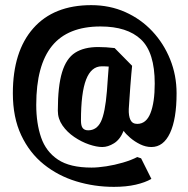

<svg xmlns="http://www.w3.org/2000/svg" viewBox="-20 -632 732 747"><path d="M529 -16 569 64Q545 78 508 86.5Q471 95 423 95Q347 95 276.5 73.5Q206 52 150.5 7.5Q95 -37 62.5 -106Q30 -175 30 -269Q30 -432 109.5 -522Q189 -612 335 -612Q407 -612 467.5 -585Q528 -558 572.5 -510.5Q617 -463 642 -401Q667 -339 667 -269Q667 -169 641.5 -114.5Q616 -60 569 -60Q547 -60 525.5 -70.5Q504 -81 486.5 -96Q469 -111 461 -123Q447 -89 423.5 -74.5Q400 -60 378 -60Q356 -60 326.5 -70Q297 -80 269 -99Q241 -118 223 -144Q205 -170 205 -201Q205 -297 221.5 -351Q238 -405 272.5 -427Q307 -449 362 -449Q376 -449 393 -448Q410 -447 426 -445L494 -376Q493 -367 491 -344.5Q489 -322 487 -295.5Q485 -269 483.5 -245Q482 -221 481 -208Q480 -181 487.5 -165.5Q495 -150 514 -150Q549 -150 565.5 -192Q582 -234 582 -307Q582 -428 528.5 -478.5Q475 -529 371 -529Q244 -529 182.5 -453.5Q121 -378 121 -224Q121 -152 140 -97Q159 -42 205.5 -11Q252 20 336 20Q361 20 393.5 15Q426 10 458.5 0.5Q491 -9 514 -21ZM295 -163Q295 -142 302 -133.5Q309 -125 323 -125Q356 -125 372.5 -158.5Q389 -192 396 -278Q398 -303 399.5 -327Q401 -351 403 -373Q392 -374 376 -374Q335 -374 315 -322.5Q295 -271 295 -163Z"/></svg>

Font: Jaini
Style: Regular
Weight: 400
Designer: Maithili Shingre, Girish Dalvi (Devanagari), Taresh Vohra (Latin)
Foundry: Ek Type
Version: Version 2.000; ttfautohint (v1.8.4.7-5d5b)